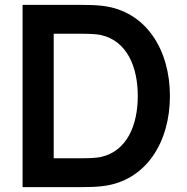

<svg xmlns="http://www.w3.org/2000/svg" viewBox="-20 -770 769 790"><path d="M679.2 -375C679.2 -186.5 582.3 -26 403.1 -4.2C376 -1 345.8 0 311.5 0H72.9V-750H311.5C345.8 -750 376 -749 403.1 -745.8C582.3 -724 679.2 -563.5 679.2 -375ZM546.9 -375C546.9 -495.8 502.1 -602.1 394.8 -626C376 -630.2 342.7 -631.2 311.5 -631.2H201V-118.8H311.5C342.7 -118.8 376 -119.8 394.8 -124C502.1 -147.9 546.9 -254.2 546.9 -375Z"/></svg>

Font: Manrope3 Bold
Style: Regular
Weight: 700
Designer: Mikhail Sharanda
Foundry: Mikhail Sharanda
Version: Version 3.000;PS 003.000;hotconv 1.0.88;makeotf.lib2.5.64775